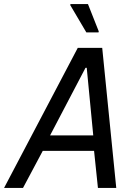

<svg xmlns="http://www.w3.org/2000/svg" viewBox="-48 -923 664 943"><path d="M-28 0 334 -688H454L523 0H433L414 -182H162L65 0ZM198 -258H410L378 -590H372ZM376 -764 297 -898 298 -903H384L437 -769L436 -764Z"/></svg>

Font: Saira Semi Condensed
Style: Italic
Weight: 400
Width: 4
Italic angle: -12°
Designer: Hector Gatti with collaboration of the Omnibus-Type team
Foundry: Omnibus-Type
Version: Version 1.001; ttfautohint (v1.8)